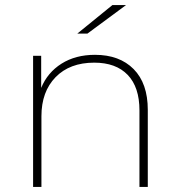

<svg xmlns="http://www.w3.org/2000/svg" viewBox="-20 -740 710 760"><path d="M565 -305V0H532V-303Q532 -395 485.5 -443.5Q439 -492 353 -492Q256 -492 200 -434.5Q144 -377 144 -280V0H111V-519H143V-392Q168 -453 223.5 -488Q279 -523 356 -523Q453 -523 509 -466.5Q565 -410 565 -305ZM425 -720H479L326 -607H286Z"/></svg>

Font: Montserrat Alternates ExLight
Style: Regular
Weight: 275
Designer: Julieta Ulanovsky
Foundry: Julieta Ulanovsky
Version: Version 7.200